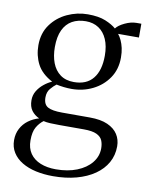

<svg xmlns="http://www.w3.org/2000/svg" viewBox="-87 -601 705 912"><g transform="rotate(10 265.0 -145.0)"><path d="M231.5 247.5Q187.5 247.5 149 239Q110.5 230.5 81.8 213.2Q53 196 36.8 170.2Q20.5 144.5 20.5 110.5Q20.5 79.5 33.5 54.8Q46.5 30 69.2 13.2Q92 -3.5 120 -11.5Q97.5 -21.5 83.2 -40.5Q69 -59.5 69 -90.5Q69 -115 81 -135Q93 -155 111.8 -170.2Q130.5 -185.5 150.5 -194Q98.5 -221.5 77.2 -262.5Q56 -303.5 56 -353.5Q56 -411.5 86 -453Q116 -494.5 163.5 -516.5Q211 -538.5 262.5 -538.5Q315 -538.5 348.2 -524.8Q381.5 -511 400 -494.5Q411.5 -510.5 440.8 -524.5Q470 -538.5 497.5 -538.5H520V-472H419.5Q428.5 -461 436 -445Q443.5 -429 448 -408.8Q452.5 -388.5 452.5 -363Q452.5 -306 423.8 -264Q395 -222 348.2 -199Q301.5 -176 247.5 -176Q228.5 -176 209.2 -178.2Q190 -180.5 173.5 -184Q160 -174 146 -157.5Q132 -141 132 -115Q132 -81 153.5 -69.2Q175 -57.5 222 -57.5H356Q409 -57.5 442.5 -42.5Q476 -27.5 492 -2.2Q508 23 508 55Q508 98.5 488.2 133.8Q468.5 169 431.8 194.5Q395 220 344.2 233.8Q293.5 247.5 231.5 247.5ZM239.5 213Q297 213 341 195.5Q385 178 410 147.2Q435 116.5 435 78Q435 56 427.8 39.2Q420.5 22.5 399.8 12.8Q379 3 338 3H219.5Q195 3 175.8 2Q156.5 1 143 -2.5Q123.5 12 110.5 34.8Q97.5 57.5 97.5 98Q97.5 136 115.2 161.5Q133 187 165 200Q197 213 239.5 213ZM252 -210Q313 -210 344.2 -248.8Q375.5 -287.5 375.5 -358.5Q375.5 -405 361.2 -437.5Q347 -470 321 -487.2Q295 -504.5 259 -504.5Q221 -504.5 193 -488.8Q165 -473 149.8 -440.8Q134.5 -408.5 134.5 -358.5Q134.5 -315.5 147.2 -282Q160 -248.5 186.2 -229.2Q212.5 -210 252 -210Z"/></g></svg>

Font: Merriweather 96pt Light
Style: Regular
Weight: 300
Version: Version 2.100